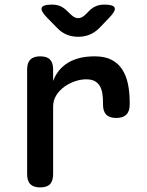

<svg xmlns="http://www.w3.org/2000/svg" viewBox="-20 -805 640 835"><path d="M155 10Q126 10 112 -4Q98 -18 98 -48V-503Q98 -532 112 -546Q126 -560 155 -560Q184 -560 197.5 -546Q211 -532 211 -503V-453Q230 -504 275.5 -532Q321 -560 392 -560Q436 -560 465 -545Q494 -530 511.5 -503Q529 -476 536.5 -439.5Q544 -403 544 -361V-350Q544 -321 529.5 -306.5Q515 -292 486 -292Q456 -292 442 -306.5Q428 -321 428 -350V-358Q428 -378 425.5 -396Q423 -414 415.5 -428.5Q408 -443 393.5 -451.5Q379 -460 355 -460Q331 -460 306 -451.5Q281 -443 259.5 -427.5Q238 -412 224.5 -390Q211 -368 211 -341V-48Q211 -18 197.5 -4Q184 10 155 10ZM206 -785Q226 -785 241.5 -778.5Q257 -772 271 -758L288 -742Q304 -726 320 -726Q336 -726 352 -742L368 -758Q382 -772 398 -778.5Q414 -785 434 -785Q473 -785 478.5 -771.5Q484 -758 457 -730L412 -683Q393 -664 370 -654.5Q347 -645 320 -645Q293 -645 270 -654.5Q247 -664 229 -683L183 -730Q156 -758 161.5 -771.5Q167 -785 206 -785Z"/></svg>

Font: Maple Mono SemiBold
Style: Regular
Weight: 600
Monospace: yes
Designer: subframe7536
Version: Version 7.000